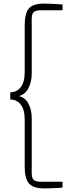

<svg xmlns="http://www.w3.org/2000/svg" viewBox="-20 -888 403 1065"><path d="M37 -376Q73 -376 95 -404.5Q117 -433 117 -488V-747Q117 -814 140 -841Q163 -868 224 -868Q233 -868 249 -867.5Q265 -867 280.5 -866Q296 -865 309 -864.5Q322 -864 327 -863V-831H204Q178 -831 167 -820.5Q156 -810 156 -785V-480Q156 -434 137.5 -398.5Q119 -363 84 -355Q119 -348 137.5 -313.5Q156 -279 156 -233V74Q156 99 167 109.5Q178 120 204 120H327V152Q322 153 309.5 154Q297 155 281.5 155.5Q266 156 250.5 156.5Q235 157 225 157Q165 157 141 130Q117 103 117 36V-225Q117 -280 95 -308Q73 -336 37 -336Z"/></svg>

Font: Encode Sans Normal
Style: Thin
Weight: 100
Designer: Pablo Impallari, Andres Torresi
Foundry: Pablo Impallari, Andres Torresi
Version: Version 1.000; ttfautohint (v1.00) -l 8 -r 50 -G 200 -x 14 -